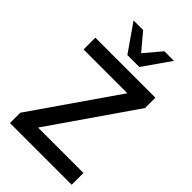

<svg xmlns="http://www.w3.org/2000/svg" viewBox="-279 -1047 1143 1143"><g transform="rotate(45 292.0 -476.0)"><path d="M564 0V-99.1H181.6L549.8 -631.8V-718.8H44.4V-619.6H413.1L44.4 -86.9V0ZM353 -780.3 472.7 -952.1H392.1L302.7 -846.2L213.4 -952.1H132.8L252.4 -780.3Z"/></g></svg>

Font: Winston Medium
Style: Regular
Weight: 500
Designer: Vernon Adams, Kim Jin-seong, David Berlow, Cristiano Sobral
Foundry: The Winston Project Authors
Version: Version 3.004